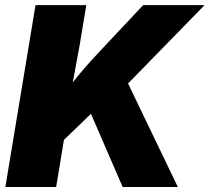

<svg xmlns="http://www.w3.org/2000/svg" viewBox="-20 -748 838 768"><path d="M1.5 0 122.1 -727.5H325.2L299.3 -571.3L271 -418Q310.5 -469.7 377 -540.5L552.7 -727.5H798.3L492.2 -414.1L691.4 0H470.7L343.8 -292.5L345.2 -293.9L235.8 -188.5L204.6 0Z"/></svg>

Font: Inter Black
Style: Italic
Weight: 900
Italic angle: -9.39999°
Designer: Rasmus Andersson
Foundry: rsms
Version: Version 4.000;git-a52131595